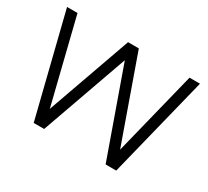

<svg xmlns="http://www.w3.org/2000/svg" viewBox="-131 -871 1174 1082"><g transform="rotate(30 456.0 -330.0)"><path d="M188 0 24 -660H92L227 -114L421 -660H491L685 -113L821 -660H889L725 0H656L456 -563L256 0Z"/></g></svg>

Font: Lil Grotesk
Style: Regular
Weight: 400
Designer: Bastien Sozeau
Foundry: NBR — Bastien Sozeau
Version: Version 4.002; ttfautohint (v1.8.4.7-5d5b)